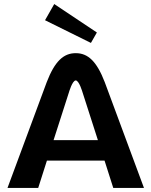

<svg xmlns="http://www.w3.org/2000/svg" viewBox="-20 -918 740 938"><path d="M200 -819.2 424.2 -708.3 453.3 -759.2 245 -898.3ZM350 -658.3C290 -658.3 247.5 -618.3 208.3 -516.7L16.7 0H166.7L209.2 -133.3H490.8L533.3 0H683.3L491.7 -516.7C452.5 -618.3 410 -658.3 350 -658.3ZM458.3 -233.3H241.7L316.7 -466.7C316.7 -466.7 333.3 -525 350 -525C366.7 -525 383.3 -466.7 383.3 -466.7Z"/></svg>

Font: BoonHome
Style: Bold
Weight: 700
Designer: Sungsit Sawaiwan
Foundry: Sungsit Sawaiwan
Version: Version 0.2